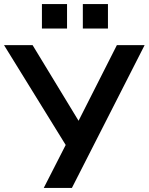

<svg xmlns="http://www.w3.org/2000/svg" viewBox="-33 -928 734 948"><path d="M183 0 303 -235 302 -195 -13 -705H128L362 -320H349L544 -705H681L322 0ZM376 -787V-908H500V-787ZM174 -787V-908H298V-787Z"/></svg>

Font: Nunito Sans 10pt
Style: Bold
Weight: 700
Designer: Vernon Adams
Foundry: Vernon Adams
Version: Version 3.101;gftools[0.9.27]